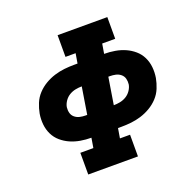

<svg xmlns="http://www.w3.org/2000/svg" viewBox="-129 -867 1007 998"><g transform="rotate(-20 375.0 -367.5)"><path d="M193 0V-120H265L274 -174Q244 -174 214.5 -179Q185 -184 159 -195.5Q133 -207 111.5 -225.5Q90 -244 77.5 -269.5Q65 -295 62 -324.5Q59 -354 64 -384Q69 -411 80 -438Q91 -465 111 -486.5Q131 -508 156.5 -523Q182 -538 209.5 -546.5Q237 -555 264.5 -558Q292 -561 319 -561H338L347 -615H291V-735H566V-615H494L485 -561Q515 -561 544.5 -556Q574 -551 600 -539.5Q626 -528 647.5 -509.5Q669 -491 681.5 -465.5Q694 -440 697 -410.5Q700 -381 695 -351Q690 -324 679 -297Q668 -270 648 -248.5Q628 -227 602.5 -212Q577 -197 549.5 -188.5Q522 -180 494.5 -177Q467 -174 440 -174H421L412 -120H468V0ZM441 -293Q458 -293 476 -296.5Q494 -300 510 -309.5Q526 -319 537 -335Q548 -351 551 -368Q553 -385 549 -400Q545 -415 533 -425Q521 -435 505.5 -438.5Q490 -442 474 -442H465ZM285 -293H294L318 -442Q301 -442 283 -438.5Q265 -435 249 -425.5Q233 -416 222 -400Q211 -384 208 -367Q206 -350 210 -335Q214 -320 226 -310Q238 -300 253.5 -296.5Q269 -293 285 -293Z"/></g></svg>

Font: Iosevka Etoile Heavy Oblique
Style: Regular
Weight: 900
Italic angle: -9°
Designer: Belleve Invis
Foundry: Belleve Invis
Version: Version 15.5.2; ttfautohint (v1.8.4)